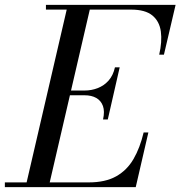

<svg xmlns="http://www.w3.org/2000/svg" viewBox="-65 -770 742 790"><path d="M40 0 214 -750H309L135 0ZM-45 0V-19.5H300Q368.5 -19.5 413 -44.5Q457.5 -69.5 484.2 -115.5Q511 -161.5 526 -225H545.5L493.5 0ZM359 -278.5Q366.5 -312 358.5 -334Q350.5 -356 331 -367Q311.5 -378 283 -378H212V-397.5H283Q311.5 -397.5 337.2 -407.5Q363 -417.5 381.8 -438.5Q400.5 -459.5 408 -493H427.5L378.5 -278.5ZM590 -545Q602.5 -598.5 596.8 -640.5Q591 -682.5 561.8 -706.5Q532.5 -730.5 474 -730.5H124V-750H657.5L609.5 -545Z"/></svg>

Font: Bodoni Moda SC
Style: Italic
Weight: 400
Italic angle: -13°
Designer: Owen Earl
Foundry: indestructible type
Version: Version 2.005